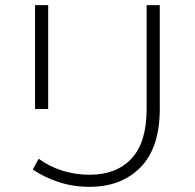

<svg xmlns="http://www.w3.org/2000/svg" viewBox="-20 -720 756 745"><path d="M327 5Q263 5 206.5 -14Q150 -33 107 -62L130 -104Q171 -74 221.5 -58Q272 -42 328 -42Q432 -42 490.5 -105Q549 -168 549 -297V-700H600V-298Q600 -147 525.5 -71Q451 5 327 5ZM116 -297V-700H167V-297Z"/></svg>

Font: Montserrat Light
Style: Regular
Weight: 300
Designer: Julieta Ulanovsky
Foundry: Julieta Ulanovsky
Version: Version 9.000; ttfautohint (v1.8.4.7-5d5b)